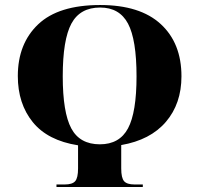

<svg xmlns="http://www.w3.org/2000/svg" viewBox="-20 -745 794 765"><path d="M205 0V-10H238Q268 -10 279.5 -23Q291 -36 291 -74V-166Q170 -185 110.5 -258.5Q51 -332 51 -442Q51 -571 132 -648Q213 -725 379 -725Q538 -725 620.5 -649Q703 -573 703 -441Q703 -332 641 -259.5Q579 -187 463 -167V-74Q463 -36 474.5 -23Q486 -10 516 -10H549V0ZM378 -170Q456 -170 490 -233.5Q524 -297 524 -441Q524 -587 490 -651Q456 -715 379 -715Q299 -715 264.5 -651Q230 -587 230 -441Q230 -297 264 -233.5Q298 -170 378 -170Z"/></svg>

Font: Noto Serif Display SemiCondensed ExtraBold
Style: Regular
Weight: 800
Width: 4
Designer: Monotype Design Team
Foundry: Monotype Imaging Inc.
Version: Version 2.009